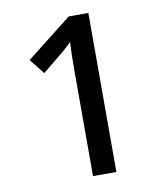

<svg xmlns="http://www.w3.org/2000/svg" viewBox="-81 -781 734 849"><g transform="rotate(-10 286.0 -357.0)"><path d="M373 0V-714H285L81 -554L135 -486L229 -563C246 -577 263 -593 271 -602C269 -570 268 -522 268 -474V0Z"/></g></svg>

Font: Noto Sans Malayalam Medium
Style: Regular
Weight: 500
Designer: Jelle Bosma - Monotype Design Team
Foundry: Monotype Imaging Inc.
Version: Version 2.104